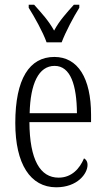

<svg xmlns="http://www.w3.org/2000/svg" viewBox="-20 -786 447 816"><path d="M178 -606H242C259 -651 293 -715 317 -753V-766H294C262 -730 233 -699 210 -656C186 -699 157 -730 125 -766H102V-753C126 -715 162 -651 178 -606ZM219 10C309 10 352 -48 352 -85C352 -100 345 -109 337 -113C319 -70 285 -31 229 -31C151 -31 106 -106 105 -267H367V-298C367 -454 311 -544 211 -544C105 -544 45 -451 45 -263C45 -89 109 10 219 10ZM307 -305H106C109 -430 144 -506 212 -506C280 -506 306 -424 307 -305Z"/></svg>

Font: Noto Serif Hebrew ExtraCondensed Light
Style: Regular
Weight: 300
Width: 2
Designer: Monotype Design Team
Foundry: Monotype Imaging Inc.
Version: Version 2.004